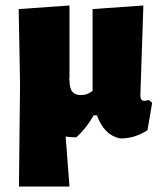

<svg xmlns="http://www.w3.org/2000/svg" viewBox="-20 -494 592 699"><path d="M534 -120 517 -20Q469 11 417 10Q359 -2 333 -74H321Q295 -28 258 6Q237 6 219 3L233 185H49L53 -190L48 -461L233 -474V-210L232 -202L233 -203Q233 -173 243 -160.5Q253 -148 274 -148Q287 -148 296.5 -151.5Q306 -155 317 -163V-461L502 -474L491 -148Q491 -137 494.5 -132Q498 -127 505 -127Q512 -127 522 -130Z"/></svg>

Font: Luna Sans Black
Style: Regular
Weight: 900
Designer: Juan Pablo del Peral
Foundry: Huerta Tipografica
Version: Version 2.001; ttfautohint (v1.5)